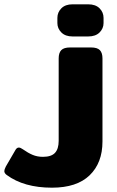

<svg xmlns="http://www.w3.org/2000/svg" viewBox="-161 -700 543 890"><path d="M105 -593V-617Q105 -643 123.5 -661.5Q142 -680 175 -680H248Q282 -680 300.5 -661.5Q319 -643 319 -617V-593Q319 -568 300.5 -549.5Q282 -531 248 -531H175Q142 -531 123.5 -549.5Q105 -568 105 -593ZM-130 111Q-141 103 -141 93Q-141 86 -134 72L-91 -2Q-84 -16 -74 -16Q-66 -16 -55 -8Q-31 9 -9.5 18Q12 27 38 27Q77 27 94 8.5Q111 -10 111 -47V-429Q111 -455 123 -467.5Q135 -480 164 -480H261Q290 -480 302 -467.5Q314 -455 314 -429V-44Q314 55 254.5 112.5Q195 170 80 170Q-50 170 -130 111Z"/></svg>

Font: Mitr SemiBold
Style: Regular
Weight: 600
Designer: Thanarat Vachiruckul
Foundry: Cadson Demak
Version: Version 1.003